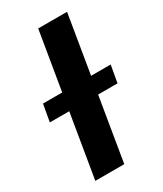

<svg xmlns="http://www.w3.org/2000/svg" viewBox="-233 -799 739 870"><g transform="rotate(-30 137.0 -364.0)"><path d="M270.5 -727.5 149.8 0H-1.6L119.5 -727.5ZM-47.7 -332.4 -31.8 -421.9H322.3L306.4 -332.4Z"/></g></svg>

Font: Inter Tight
Style: Italic
Weight: 400
Italic angle: -9.39999°
Designer: Rasmus Andersson
Foundry: rsms
Version: Version 3.002